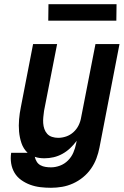

<svg xmlns="http://www.w3.org/2000/svg" viewBox="-20 -879 590 911"><path d="M222 12Q196 12 171 9Q146 6 123 -2.5Q100 -11 80.5 -25Q61 -39 49 -59Q37 -79 33 -103.5Q29 -128 33 -154H111Q91 -173 82 -199.5Q73 -226 70.5 -254.5Q68 -283 70.5 -312.5Q73 -342 79 -371L137 -670H251L189 -353Q187 -338 185.5 -323.5Q184 -309 185 -294.5Q186 -280 190.5 -267Q195 -254 204 -244Q213 -234 227 -229.5Q241 -225 256 -225Q275 -225 294 -231.5Q313 -238 328.5 -252Q344 -266 353 -284.5Q362 -303 365 -322L433 -670H547L452 -179Q447 -153 437.5 -127.5Q428 -102 412 -79Q396 -56 374 -38Q352 -20 326.5 -8.5Q301 3 274.5 7.5Q248 12 222 12ZM222 -85Q243 -85 264.5 -93Q286 -101 302.5 -117.5Q319 -134 328 -155Q337 -176 341 -197L344 -211Q330 -192 313 -176Q296 -160 276 -149Q256 -138 234.5 -133Q213 -128 191 -128Q179 -128 167.5 -129.5Q156 -131 145 -135Q148 -122 154.5 -111.5Q161 -101 172 -95Q183 -89 196 -87Q209 -85 222 -85ZM532 -781H209L210 -859H533Z"/></svg>

Font: Lode Term
Style: Bold Italic
Weight: 700
Italic angle: -11°
Monospace: yes
Designer: Belleve Invis
Foundry: Belleve Invis
Version: Version 29.2.0